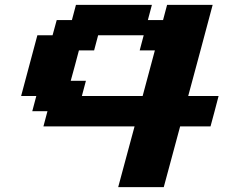

<svg xmlns="http://www.w3.org/2000/svg" viewBox="-20 -645 977 790"><path d="M466.3 125H653.8Q665 83.5 687.5 0Q710 -83.5 721.2 -125H846.2Q852.1 -145.5 863 -187.3Q874 -229 879.4 -250H754.4Q771.5 -312.5 804.9 -437.5Q838.4 -562.5 855 -625H667.5L650.9 -562.5H588.4L605 -625H292.5L275.9 -562.5H213.4L196.3 -500H133.8Q122.6 -458 100.3 -375Q78.1 -292 66.9 -250H129.4L112.8 -187.5H175.3L158.7 -125H533.7Q522.5 -83.5 500 -0.2Q477.5 83 466.3 125ZM566.9 -250H316.9L333.5 -312.5H271Q276.9 -333 288.1 -375Q299.3 -417 304.7 -437.5H367.2L383.8 -500H571.3L554.7 -437.5H617.2Z"/></svg>

Font: Faithful 32x
Style: SemiboldOblique
Weight: 400
Foundry: Faithful Resource Pack
Version: Version 1.0; January 27, 2023